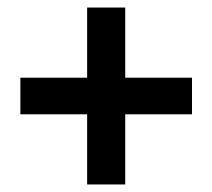

<svg xmlns="http://www.w3.org/2000/svg" viewBox="-20 -585 563 509"><path d="M211 -96V-282H34V-379H211V-565H312V-379H489V-282H312V-96Z"/></svg>

Font: Assistant
Style: Bold
Weight: 700
Designer: Hebrew By Ben Nathan, Latin by Paul Hunt
Version: Version 2.001;PS 002.001;hotconv 1.0.88;makeotf.lib2.5.64775